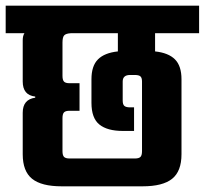

<svg xmlns="http://www.w3.org/2000/svg" viewBox="-40 -656 721 676"><path d="M661 -539H506V-475Q553 -470 576 -447Q599 -424 599 -377V-113Q599 -53 566 -26.5Q533 0 462 0H177Q106 0 73 -26.5Q40 -53 40 -113V-259Q40 -306 84 -312V-316Q40 -321 40 -369V-514Q40 -530 46 -539H-20V-636H661ZM375 -539H209Q192 -538 186 -531.5Q180 -525 180 -506V-389Q180 -374 185.5 -368.5Q191 -363 205 -363H240V-266H205Q191 -266 185.5 -260.5Q180 -255 180 -240V-124Q180 -109 185.5 -103.5Q191 -98 205 -98H435Q449 -98 454.5 -103.5Q460 -109 460 -124V-369Q460 -382 454.5 -387Q449 -392 435 -392H418Q392 -392 392 -369V-302Q392 -288 398 -283Q404 -278 418 -278H432V-195H392Q338 -195 310 -217.5Q282 -240 282 -294V-377Q282 -424 305 -447Q328 -470 375 -475Z"/></svg>

Font: Teko SemiBold
Style: Regular
Weight: 600
Designer: Manushi Parikh, Jonny Pinhorn
Foundry: Indian Type Foundry
Version: Version 1.106;PS 1.0;hotconv 1.0.78;makeotf.lib2.5.61930; tt